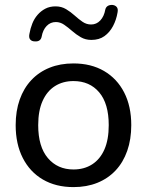

<svg xmlns="http://www.w3.org/2000/svg" viewBox="-20 -755 600 784"><path d="M280 9Q208 9 155 -22Q102 -53 73 -110Q44 -167 44 -244Q44 -302 60.5 -348.5Q77 -395 108 -428Q139 -461 182.5 -478.5Q226 -496 280 -496Q352 -496 405 -465Q458 -434 487 -377.5Q516 -321 516 -244Q516 -186 499.5 -139Q483 -92 452 -59Q421 -26 377.5 -8.5Q334 9 280 9ZM280 -63Q324 -63 356.5 -84Q389 -105 406.5 -145Q424 -185 424 -244Q424 -332 385 -378Q346 -424 280 -424Q237 -424 204.5 -403.5Q172 -383 154 -343Q136 -303 136 -244Q136 -156 175.5 -109.5Q215 -63 280 -63ZM122 -586Q110 -586 103.5 -593.5Q97 -601 100 -616Q104 -639 112 -659Q120 -679 133.5 -694.5Q147 -710 165 -719.5Q183 -729 207 -729Q231 -729 250 -717.5Q269 -706 285 -691.5Q301 -677 317 -666Q333 -655 352 -655Q374 -655 389.5 -671.5Q405 -688 410 -716Q412 -725 419 -730Q426 -735 438 -735Q450 -734 456.5 -726.5Q463 -719 460 -704Q455 -674 441.5 -648.5Q428 -623 406.5 -607.5Q385 -592 353 -592Q329 -592 310 -603Q291 -614 274.5 -628.5Q258 -643 242 -654Q226 -665 208 -665Q186 -665 170.5 -649Q155 -633 150 -605Q148 -595 141 -590Q134 -585 122 -586Z"/></svg>

Font: Nunito ExtraLight Medium
Style: Regular
Weight: 500
Version: Version 3.602